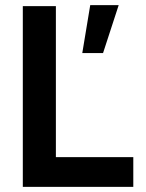

<svg xmlns="http://www.w3.org/2000/svg" viewBox="-20 -729 570 749"><path d="M69 0V-705H198V-42L120 -116H500V0ZM301 -522 332 -709H443L382 -522Z"/></svg>

Font: TikTok Sans 24pt SemiBold
Style: Regular
Weight: 600
Version: Version 4.000